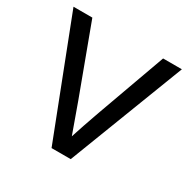

<svg xmlns="http://www.w3.org/2000/svg" viewBox="-128 -653 759 771"><g transform="rotate(30 252.0 -268.0)"><path d="M207 0 -0.5 -535.6H86.9L205.1 -217.3Q205.1 -217.3 253.9 -81.5Q270.5 -133.8 299.8 -216.3Q336.9 -320.3 415 -535.6H502L295.9 0Z"/></g></svg>

Font: Oxygen
Style: Regular
Weight: 400
Designer: Vernon Adams
Foundry: Vernon Adams
Version: Version Release 0.2.3 webfont; ttfautohint (v0.93.3-1d66) -l